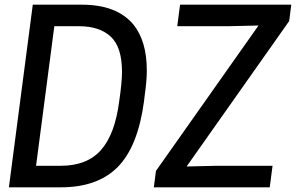

<svg xmlns="http://www.w3.org/2000/svg" viewBox="-20 -800 1264 820"><path d="M1132 0H637L646 -70L1084 -691L952 -688H737L749 -780H1224L1215 -710L777 -89L909 -92H1144ZM240 0H18L120 -780H330Q479 -780 550 -695Q607 -624 607 -499Q607 -454 598 -393L595 -367Q569 -174 483 -87Q397 0 240 0ZM240 -92Q352 -92 411.5 -159.5Q471 -227 489 -367Q501 -449 501 -493Q501 -599 453 -643.5Q405 -688 318 -688H212L134 -92Z"/></svg>

Font: Tanohe Sans Medium
Style: Italic
Weight: 500
Designer: Village Type and Design LLC & Cristiano Sobral
Foundry: Cooper Hewitt Smithsonian Design Museum
Version: Version 1.00;September 29, 2021;FontCreator 13.0.0.2655 64-b